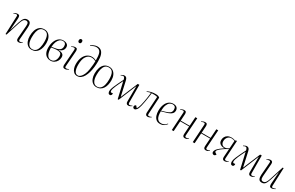

<svg xmlns="http://www.w3.org/2000/svg" viewBox="245 -2515 6546 4262"><g transform="rotate(30 3518.0 -384.0)"><path d="M533 -22Q517 -9 493 2.5Q469 14 441 14Q411 14 396.5 -4.5Q382 -23 385 -63L410 -382Q415 -441 399.5 -464.5Q384 -488 352 -488Q331 -488 312.5 -479Q294 -470 276.5 -442Q259 -414 241 -358L127 0H102L120 -458Q121 -482 114.5 -491.5Q108 -501 92 -501Q80 -501 64 -496.5Q48 -492 26 -481L21 -491Q41 -504 64.5 -513.5Q88 -523 115 -523Q153 -523 162.5 -498.5Q172 -474 169 -430L148 -133H150L224 -366Q252 -453 283 -487.5Q314 -522 363 -522Q425 -522 444 -481.5Q463 -441 458 -377L433 -56Q432 -34 438 -23Q444 -12 461 -12Q495 -12 527 -31Z M772 14Q715 14 674 -17.5Q633 -49 611 -105Q589 -161 589 -234Q589 -313 610.5 -378.5Q632 -444 679 -483.5Q726 -523 803 -523Q857 -523 899 -493.5Q941 -464 965 -409.5Q989 -355 989 -279Q989 -222 976.5 -169Q964 -116 938 -75Q912 -34 870.5 -10Q829 14 772 14ZM777 -4Q835 -4 869.5 -39Q904 -74 920 -136Q936 -198 936 -278Q936 -390 904 -447.5Q872 -505 798 -505Q740 -505 706 -470Q672 -435 657 -373.5Q642 -312 642 -232Q642 -120 677 -62Q712 -4 777 -4Z M1257 14Q1206 14 1164.5 -10Q1123 -34 1098 -85Q1073 -136 1073 -217Q1073 -302 1099 -370.5Q1125 -439 1174.5 -479.5Q1224 -520 1293 -520Q1343 -520 1381 -495Q1419 -470 1419 -418Q1419 -367 1386 -331Q1353 -295 1296 -282V-280Q1358 -281 1399 -257.5Q1440 -234 1440 -175Q1440 -124 1416.5 -81Q1393 -38 1351.5 -12Q1310 14 1257 14ZM1127 -264 1231 -282Q1297 -293 1331.5 -324Q1366 -355 1366 -414Q1366 -458 1345 -481Q1324 -504 1287 -504Q1239 -504 1204.5 -473Q1170 -442 1150 -388Q1130 -334 1127 -264ZM1262 -4Q1301 -4 1329 -26Q1357 -48 1372 -85Q1387 -122 1387 -167Q1387 -226 1357 -245.5Q1327 -265 1273 -265Q1245 -265 1203.5 -259.5Q1162 -254 1127 -246Q1127 -228 1127.5 -215.5Q1128 -203 1129 -186Q1137 -101 1169 -52.5Q1201 -4 1262 -4Z M1579 -693Q1579 -716 1590.5 -729.5Q1602 -743 1620 -743Q1660 -743 1660 -696Q1660 -675 1649 -660.5Q1638 -646 1619 -646Q1602 -646 1590.5 -658.5Q1579 -671 1579 -693ZM1598 -445Q1600 -475 1594.5 -488Q1589 -501 1571 -501Q1546 -501 1505 -481L1500 -491Q1526 -507 1547 -515Q1568 -523 1594 -523Q1630 -523 1639.5 -501Q1649 -479 1647 -445L1618 -56Q1616 -30 1623.5 -21Q1631 -12 1645 -12Q1660 -12 1676.5 -16Q1693 -20 1712 -31L1718 -22Q1698 -6 1675.5 4Q1653 14 1626 14Q1591 14 1579.5 -7.5Q1568 -29 1570 -60Z M1852 -722Q1885 -746 1927 -764Q1969 -782 2011 -782Q2064 -782 2103 -754.5Q2142 -727 2163.5 -665.5Q2185 -604 2185 -501Q2185 -427 2176.5 -353Q2168 -279 2149.5 -213Q2131 -147 2102.5 -96Q2074 -45 2034 -15.5Q1994 14 1942 14Q1889 14 1854.5 -17Q1820 -48 1803 -98Q1786 -148 1786 -206Q1786 -306 1817 -377Q1848 -448 1901 -485.5Q1954 -523 2018 -523Q2053 -523 2081.5 -514Q2110 -505 2131 -493Q2131 -547 2127 -592Q2123 -637 2115 -665Q2102 -713 2071 -735.5Q2040 -758 1994 -758Q1963 -758 1927 -744Q1891 -730 1860 -710ZM1948 -5Q1983 -5 2016 -36Q2049 -67 2074.5 -123.5Q2100 -180 2112 -258Q2123 -332 2127 -384Q2131 -436 2131 -473Q2098 -491 2072.5 -497.5Q2047 -504 2015 -504Q1940 -504 1889.5 -432Q1839 -360 1839 -216Q1839 -119 1866 -62Q1893 -5 1948 -5Z M2435 14Q2378 14 2337 -17.5Q2296 -49 2274 -105Q2252 -161 2252 -234Q2252 -313 2273.5 -378.5Q2295 -444 2342 -483.5Q2389 -523 2466 -523Q2520 -523 2562 -493.5Q2604 -464 2628 -409.5Q2652 -355 2652 -279Q2652 -222 2639.5 -169Q2627 -116 2601 -75Q2575 -34 2533.5 -10Q2492 14 2435 14ZM2440 -4Q2498 -4 2532.5 -39Q2567 -74 2583 -136Q2599 -198 2599 -278Q2599 -390 2567 -447.5Q2535 -505 2461 -505Q2403 -505 2369 -470Q2335 -435 2320 -373.5Q2305 -312 2305 -232Q2305 -120 2340 -62Q2375 -4 2440 -4Z M3006 8H2982L2888 -398H2886Q2865 -355 2843 -310Q2821 -265 2802.5 -222Q2784 -179 2772.5 -144Q2761 -109 2761 -87Q2761 -67 2768.5 -56Q2776 -45 2792 -48L2823 -53Q2829 -28 2817 -7Q2805 14 2782 14Q2753 14 2741 -9Q2729 -32 2729 -57Q2729 -80 2735.5 -106Q2742 -132 2758.5 -172.5Q2775 -213 2806 -279Q2826 -320 2844 -357.5Q2862 -395 2881 -432Q2874 -464 2862.5 -482Q2851 -500 2831 -500Q2819 -500 2806 -496Q2793 -492 2775 -481L2768 -491Q2788 -504 2810 -513.5Q2832 -523 2857 -523Q2883 -523 2902 -504.5Q2921 -486 2931 -442L3013 -74H3017L3198 -509H3239L3241 -56Q3241 -12 3274 -12Q3290 -12 3305 -17Q3320 -22 3336 -32L3342 -23Q3326 -10 3303 2Q3280 14 3252 14Q3222 14 3207.5 -4.5Q3193 -23 3193 -63L3196 -446H3193Z M3451 -466Q3494 -489 3545 -501.5Q3596 -514 3654 -514Q3694 -514 3719 -506.5Q3744 -499 3762 -482L3738 -58Q3735 -12 3767 -12Q3801 -12 3833 -31L3839 -22Q3823 -9 3799 2.5Q3775 14 3747 14Q3717 14 3702.5 -4.5Q3688 -23 3690 -63L3715 -473Q3680 -484 3641 -485Q3602 -486 3570 -484Q3565 -433 3555.5 -368.5Q3546 -304 3534.5 -242Q3523 -180 3512 -135Q3493 -55 3466.5 -20.5Q3440 14 3411 14Q3393 14 3380 1.5Q3367 -11 3367 -31Q3367 -50 3379.5 -63Q3392 -76 3407 -78L3446 -32Q3473 -62 3493 -140Q3505 -186 3516 -245Q3527 -304 3536 -366Q3545 -428 3551 -482Q3529 -481 3499 -471Q3469 -461 3455 -454Z M4106 -523Q4168 -523 4198.5 -493Q4229 -463 4229 -414Q4229 -376 4207.5 -349Q4186 -322 4149.5 -304Q4113 -286 4067 -273L3944 -238Q3943 -118 3977.5 -64Q4012 -10 4080 -10Q4118 -10 4152 -25Q4186 -40 4220 -82L4230 -74Q4202 -37 4162.5 -11.5Q4123 14 4064 14Q4004 14 3965.5 -18.5Q3927 -51 3909 -105Q3891 -159 3891 -223Q3891 -312 3917 -379.5Q3943 -447 3991.5 -485Q4040 -523 4106 -523ZM4180 -414Q4180 -464 4158 -484.5Q4136 -505 4097 -505Q4059 -505 4025 -480.5Q3991 -456 3969 -400.5Q3947 -345 3944 -253L4044 -283Q4112 -303 4146 -330.5Q4180 -358 4180 -414Z M4658 -261H4429L4412 0H4364L4392 -458Q4394 -482 4386.5 -491.5Q4379 -501 4364 -501Q4352 -501 4336 -496.5Q4320 -492 4298 -481L4293 -491Q4313 -504 4336.5 -513.5Q4360 -523 4387 -523Q4420 -523 4432 -503.5Q4444 -484 4441 -442Q4439 -409 4436 -364.5Q4433 -320 4431 -280H4660L4675 -509H4723L4693 -56Q4690 -12 4722 -12Q4756 -12 4788 -31L4794 -22Q4778 -9 4754 2.5Q4730 14 4702 14Q4672 14 4657 -4.5Q4642 -23 4645 -63Z M5195 -261H4966L4949 0H4901L4929 -458Q4931 -482 4923.5 -491.5Q4916 -501 4901 -501Q4889 -501 4873 -496.5Q4857 -492 4835 -481L4830 -491Q4850 -504 4873.5 -513.5Q4897 -523 4924 -523Q4957 -523 4969 -503.5Q4981 -484 4978 -442Q4976 -409 4973 -364.5Q4970 -320 4968 -280H5197L5212 -509H5260L5230 -56Q5227 -12 5259 -12Q5293 -12 5325 -31L5331 -22Q5315 -9 5291 2.5Q5267 14 5239 14Q5209 14 5194 -4.5Q5179 -23 5182 -63Z M5676 -270Q5638 -251 5596.5 -224.5Q5555 -198 5519.5 -170.5Q5484 -143 5462 -118.5Q5440 -94 5440 -77Q5440 -57 5464 -44L5495 -27Q5481 14 5447 14Q5427 14 5412 0Q5397 -14 5397 -37Q5397 -76 5438.5 -122.5Q5480 -169 5577 -232L5576 -235Q5538 -232 5503 -243.5Q5468 -255 5446 -283Q5424 -311 5424 -357Q5424 -400 5443 -437Q5462 -474 5501.5 -497Q5541 -520 5601 -520Q5624 -520 5648.5 -514.5Q5673 -509 5694 -501L5727 -515L5738 -510L5710 -56Q5707 -12 5739 -12Q5773 -12 5805 -31L5811 -22Q5795 -9 5771 2.5Q5747 14 5719 14Q5689 14 5674 -4.5Q5659 -23 5662 -63ZM5690 -485Q5674 -493 5652 -498.5Q5630 -504 5604 -504Q5547 -504 5512 -462Q5477 -420 5477 -358Q5477 -312 5502 -281.5Q5527 -251 5579 -251Q5602 -251 5628.5 -262.5Q5655 -274 5677 -289Z M6143 8H6119L6025 -398H6023Q6002 -355 5980 -310Q5958 -265 5939.5 -222Q5921 -179 5909.5 -144Q5898 -109 5898 -87Q5898 -67 5905.5 -56Q5913 -45 5929 -48L5960 -53Q5966 -28 5954 -7Q5942 14 5919 14Q5890 14 5878 -9Q5866 -32 5866 -57Q5866 -80 5872.5 -106Q5879 -132 5895.5 -172.5Q5912 -213 5943 -279Q5963 -320 5981 -357.5Q5999 -395 6018 -432Q6011 -464 5999.5 -482Q5988 -500 5968 -500Q5956 -500 5943 -496Q5930 -492 5912 -481L5905 -491Q5925 -504 5947 -513.5Q5969 -523 5994 -523Q6020 -523 6039 -504.5Q6058 -486 6068 -442L6150 -74H6154L6335 -509H6376L6378 -56Q6378 -12 6411 -12Q6427 -12 6442 -17Q6457 -22 6473 -32L6479 -23Q6463 -10 6440 2Q6417 14 6389 14Q6359 14 6344.5 -4.5Q6330 -23 6330 -63L6333 -446H6330Z M6506 -487Q6523 -501 6546.5 -512Q6570 -523 6598 -523Q6628 -523 6642.5 -505Q6657 -487 6654 -446L6629 -126Q6625 -68 6640 -44Q6655 -20 6687 -20Q6708 -20 6726.5 -29.5Q6745 -39 6762.5 -67Q6780 -95 6798 -151L6912 -509H6937L6919 -51Q6918 -27 6924.5 -17.5Q6931 -8 6947 -8Q6959 -8 6975 -12.5Q6991 -17 7013 -28L7018 -18Q6998 -5 6974.5 4.5Q6951 14 6924 14Q6887 14 6877 -11Q6867 -36 6870 -79L6891 -376H6889L6815 -143Q6787 -56 6756.5 -21Q6726 14 6676 14Q6615 14 6595.5 -27Q6576 -68 6581 -132L6606 -453Q6608 -476 6601.5 -486.5Q6595 -497 6578 -497Q6544 -497 6512 -478Z"/></g></svg>

Font: Display Extralight
Style: Italic
Weight: 200
Italic angle: -2°
Designer: Latin by Veronika Burian and Jose Scaglione. Greek by Irene Vlachou. Cyrillic by Vera Evstafieva
Foundry: TypeTogether
Version: Version 3.002